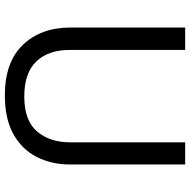

<svg xmlns="http://www.w3.org/2000/svg" viewBox="-16 -738 764 771"><g transform="rotate(90 365.5 -352.0)"><path d="M640 -252Q640 -178 610 -118.5Q580 -59 518.5 -24.5Q457 10 362 10Q229 10 159.5 -62.5Q90 -135 90 -254V-714H180V-251Q180 -164 226.5 -116Q273 -68 367 -68Q464 -68 507.5 -119.5Q551 -171 551 -252V-714H640Z"/></g></svg>

Font: Noto Sans Tifinagh Adrar
Style: Regular
Weight: 400
Designer: JamraPatel
Foundry: JamraPatel LLC
Version: Version 2.006; ttfautohint (v1.8.4.7-5d5b)